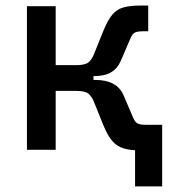

<svg xmlns="http://www.w3.org/2000/svg" viewBox="-20 -540 626 692"><path d="M257.8 -265.6 254.4 -305.2Q285.6 -305.2 298.1 -314.7Q310.5 -324.2 318.8 -345.2L352.5 -428.7Q367.7 -466.3 383.8 -486.1Q399.9 -505.9 423.8 -512.9Q447.8 -520 485.8 -520H514.2V-427.2H493.2Q475.1 -427.2 465.8 -422.4Q456.5 -417.5 449.7 -400.9L415.5 -320.8Q403.3 -293 380.1 -279.3Q356.9 -265.6 317.4 -265.6ZM77.1 0V-517.6H180.7V0ZM173.3 -212.4V-305.2H316.9V-212.4ZM466.8 131.8V-90.3H564.5V131.8ZM490.7 2.4Q452.6 2.4 427.5 -4.6Q402.3 -11.7 385 -31.5Q367.7 -51.3 352.5 -88.9L318.8 -172.4Q310.5 -193.4 298.1 -202.9Q285.6 -212.4 254.4 -212.4L257.8 -252H322.3Q401.4 -252 425.3 -196.8L459.5 -116.7Q466.3 -100.1 475.6 -95.2Q484.9 -90.3 502.9 -90.3H519V2.4Z"/></svg>

Font: Cascadia Mono
Style: Regular
Weight: 400
Monospace: yes
Designer: Aaron Bell
Foundry: Saja Typeworks
Version: Version 2102.003